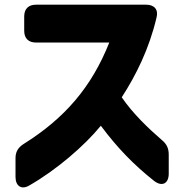

<svg xmlns="http://www.w3.org/2000/svg" viewBox="-20 -728 783 817"><path d="M105 61C219 -4 340 -108 409 -193C480 -98 549 -27 636 42C670 68 698 53 698 11V-70C698 -96 690 -114 670 -131C613 -180 545 -245 498 -314C559 -408 615 -521 646 -653C655 -687 637 -708 602 -708H133C101 -708 83 -690 83 -658V-597C83 -565 101 -547 133 -547H445C370 -358 256 -225 80 -115C57 -100 46 -82 46 -55V25C46 64 72 81 105 61Z"/></svg>

Font: コーポレート・ロゴ（ラウンド）ver3 Bold
Style: Regular
Weight: 700
Designer: [KANA_main] LOGOTYPE.JP [Source Han Sans] Ryoko NISHIZUKA 西塚涼子 (kana, bopomofo & ideographs); Paul D. Hunt (Latin, Greek
Version: Version 12.001;FEAKit 1.0